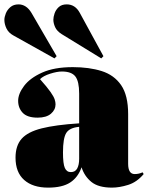

<svg xmlns="http://www.w3.org/2000/svg" viewBox="-44 -844 677 878"><path d="M176 14Q106 14 66.5 -21Q27 -56 27 -123Q27 -178 55 -209.5Q83 -241 146.5 -257Q210 -273 318 -280V-416Q318 -472 300.5 -494.5Q283 -517 239 -517Q217 -517 185.5 -507Q154 -497 139 -482Q172 -445 187 -423.5Q202 -402 206 -389.5Q210 -377 210 -367Q210 -342 189 -324Q168 -306 128 -306Q81 -306 60 -328Q39 -350 39 -383Q39 -415 66 -451Q93 -487 148.5 -512Q204 -537 289 -537Q364 -537 421 -519Q478 -501 510 -454.5Q542 -408 542 -322V-95Q542 -48 572 -48Q591 -48 608 -56L613 -48Q582 -11 542 1.5Q502 14 468 14Q406 14 374 -12Q342 -38 329 -79Q313 -33 277 -9.5Q241 14 176 14ZM280 -57Q300 -57 309 -73.5Q318 -90 318 -118V-264Q274 -260 259 -236Q244 -212 244 -147Q244 -95 252.5 -76Q261 -57 280 -57ZM205 -577 17 -682Q-5 -694 -14.5 -714Q-24 -734 -24 -753Q-24 -766 -17.5 -782.5Q-11 -799 3.5 -811.5Q18 -824 41 -824Q58 -824 73 -814.5Q88 -805 100 -785L215 -587ZM419 -577 238 -688Q216 -702 208 -720Q200 -738 200 -754Q200 -766 205.5 -782.5Q211 -799 224.5 -811.5Q238 -824 261 -824Q300 -824 321 -785L429 -587Z"/></svg>

Font: Display Black
Style: Regular
Weight: 900
Designer: Latin by Veronika Burian and Jose Scaglione. Greek by Irene Vlachou. Cyrillic by Vera Evstafieva.
Foundry: TypeTogether
Version: Version 3.002